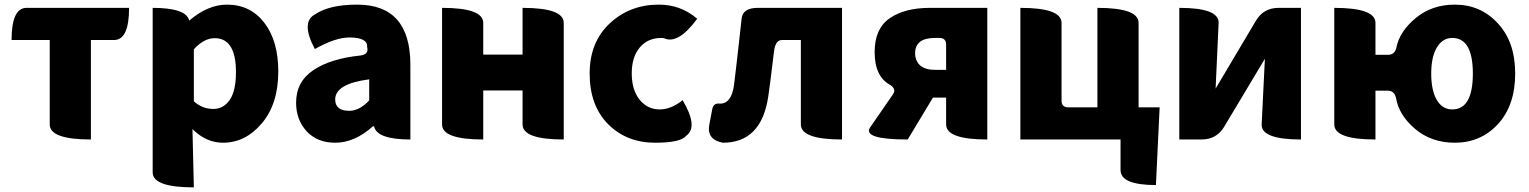

<svg xmlns="http://www.w3.org/2000/svg" viewBox="-20 -603 6609 830"><path d="M373 0Q195 0 195 -65V-430H30Q30 -569 95 -569H538Q538 -430 473 -430H373V0Z M818 207Q640 207 640 142V-569Q785 -569 798 -514Q879 -583 961 -583Q1063 -583 1123 -504Q1183 -426 1183 -294Q1183 -154 1112 -70Q1041 14 944 14Q871 14 812 -45L818 207ZM902 -132Q946 -132 973 -171Q1000 -210 1000 -291Q1000 -438 908 -438Q862 -438 818 -390V-165Q855 -132 902 -132Z M1429 14Q1352 14 1306 -35Q1260 -85 1260 -159Q1260 -250 1335 -300Q1410 -350 1538 -363Q1576 -368 1567 -400Q1570 -441 1490 -441Q1430 -441 1341 -391Q1279 -508 1342 -541Q1404 -583 1524 -583Q1754 -583 1754 -323V0Q1609 0 1597 -57H1592Q1513 14 1429 14ZM1490 -124Q1534 -124 1576 -169V-260Q1429 -241 1429 -173Q1429 -124 1490 -124Z M2069 0Q1891 0 1891 -65V-569Q2069 -569 2069 -504V-367H2239V-569Q2417 -569 2417 -504V0Q2239 0 2239 -65V-212H2069V0Z M2812 14Q2689 14 2609 -66Q2529 -147 2529 -285Q2529 -421 2616 -502Q2703 -583 2828 -583Q2923 -583 2994 -522Q2911 -409 2850 -438L2839 -439Q2780 -439 2745 -397Q2711 -356 2711 -285Q2711 -215 2745 -172Q2779 -130 2832 -130Q2881 -130 2931 -170Q3000 -53 2946 -16Q2923 14 2812 14Z M3105 14Q3035 1 3046 -63L3059 -131Q3064 -159 3093 -155Q3142 -155 3153 -235Q3161 -298 3174 -415Q3187 -532 3186 -523Q3191 -569 3256 -569H3620V0Q3442 0 3442 -65V-430H3360Q3332 -430 3326 -381Q3306 -215 3301 -185Q3271 14 3105 14Z M4248 0Q4070 0 4070 -65V-181H4013L3904 0Q3706 0 3742 -53L3840 -195Q3856 -218 3828 -236Q3761 -272 3761 -378Q3761 -479 3826 -524Q3891 -569 4000 -569H4248V0ZM4022 -301H4070V-410Q4070 -439 4041 -439H4022Q3936 -439 3936 -373Q3936 -340 3958 -320Q3980 -301 4022 -301Z M4977 197Q4824 197 4824 132V0H4391V-569Q4569 -569 4569 -504V-168Q4569 -139 4598 -139H4724V-569Q4902 -569 4902 -504V-139H4993L4977 197Z M5078 0V-569Q5250 -569 5248 -504L5235 -220L5409 -513Q5442 -569 5507 -569H5604V0Q5432 0 5434 -65L5448 -349L5272 -55Q5239 0 5174 0Z M6258 -130Q6347 -130 6347 -285Q6347 -439 6258 -439Q6216 -439 6191 -397Q6167 -356 6167 -285Q6167 -213 6191 -171Q6215 -130 6258 -130ZM6269 14Q6168 14 6097 -46Q6027 -106 6015 -179Q6008 -211 5979 -211H5926V0Q5748 0 5748 -65V-569Q5926 -569 5926 -504V-366H5980Q6009 -366 6016 -396Q6030 -467 6100 -525Q6170 -583 6269 -583Q6381 -583 6455 -502Q6530 -422 6530 -285Q6530 -147 6455 -66Q6381 14 6269 14Z"/></svg>

Font: Swei Half Moon CJK SC
Style: Black
Weight: 900
Version: Version 2.071